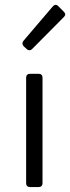

<svg xmlns="http://www.w3.org/2000/svg" viewBox="-20 -758 284 778"><path d="M76.2 -570.3 87.9 -559.6C94.7 -552.7 103.5 -552.7 110.4 -559.6L239.3 -689.5C246.1 -696.3 246.1 -703.1 238.3 -710.9L215.8 -733.4C208 -741.2 200.2 -739.3 193.4 -731.4L75.2 -592.8C69.3 -585.9 69.3 -577.1 76.2 -570.3ZM85.9 -443.4V-15.6C85.9 -5.9 91.8 0 101.6 0H136.7C146.5 0 152.3 -5.9 152.3 -15.6V-443.4C152.3 -453.1 146.5 -459 136.7 -459H101.6C91.8 -459 85.9 -453.1 85.9 -443.4Z"/></svg>

Font: Ed Sans Neue Light
Style: Regular
Weight: 300
Designer: Stephen Hutchings
Version: Version 1.004;PS 001.004;hotconv 1.0.88;makeotf.lib2.5.64775